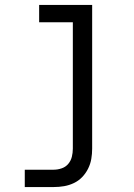

<svg xmlns="http://www.w3.org/2000/svg" viewBox="-20 -540 540 775"><path d="M80 215V145H197Q213 145 229 139.5Q245 134 255.5 121.5Q266 109 270 93Q274 77 274 60V-450H138V-520H352V60Q352 81 348.5 101.5Q345 122 335.5 141Q326 160 311.5 175Q297 190 278 199Q259 208 238.5 211.5Q218 215 197 215Z"/></svg>

Font: Iosevka SS04
Style: Regular
Weight: 400
Monospace: yes
Designer: Belleve Invis
Foundry: Belleve Invis
Version: Version 19.0.0; ttfautohint (v1.8.4)